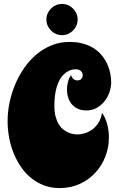

<svg xmlns="http://www.w3.org/2000/svg" viewBox="-20 -939 605 984"><path d="M549.8 -517.1Q549.8 -492.2 541 -466.6Q532.2 -440.9 515.9 -420.2Q499.5 -399.4 476.1 -386.2Q452.6 -373 422.9 -373Q396.5 -373 377.7 -382.1Q358.9 -391.1 346.9 -406.2Q335 -421.4 329.1 -440.4Q323.2 -459.5 323.2 -480Q323.2 -500.5 328.4 -519.8Q333.5 -539.1 344.2 -554.2Q347.2 -543.9 352.1 -538.3Q356.9 -532.7 362.3 -530.3Q368.2 -527.3 375 -526.9Q390.6 -526.9 397.2 -535.2Q403.8 -543.5 403.8 -554.2Q403.8 -559.1 401.9 -564.2Q399.9 -569.3 395.8 -573.7Q391.6 -578.1 384.8 -581.1Q377.9 -584 368.2 -584Q362.8 -584 352.8 -582.5Q342.8 -581.1 330.6 -575Q318.4 -568.8 305.7 -556.6Q293 -544.4 282.5 -523.4Q272 -502.4 265.4 -471.2Q258.8 -439.9 258.8 -395Q258.8 -364.3 264.9 -341.6Q271 -318.8 280.8 -302.7Q290.5 -286.6 303.2 -276.4Q315.9 -266.1 329.1 -260.3Q342.3 -254.4 354.7 -252.2Q367.2 -250 377 -250Q389.6 -250 408.9 -254.6Q428.2 -259.3 447.3 -271.5Q466.3 -283.7 481.7 -305.2Q497.1 -326.7 502.9 -360.8Q520 -336.9 529.1 -303.7Q538.1 -270.5 538.1 -233.9Q538.1 -184.1 520.3 -137.5Q502.4 -90.8 469.5 -54.7Q436.5 -18.6 389.6 3.2Q342.8 24.9 285.2 24.9Q242.7 24.9 206.5 11.5Q170.4 -2 140.6 -25.9Q110.8 -49.8 88.4 -82.3Q65.9 -114.7 50.3 -152.8Q34.7 -190.9 26.9 -233.2Q19 -275.4 19 -318.8Q19 -366.7 29.3 -415.3Q39.6 -463.9 58.8 -508.8Q78.1 -553.7 105.7 -593Q133.3 -632.3 168.5 -661.4Q203.6 -690.4 245.6 -707.3Q287.6 -724.1 335 -724.1Q377.9 -724.1 410.6 -714.1Q443.4 -704.1 467 -687.3Q490.7 -670.4 506.8 -648.9Q522.9 -627.4 532.5 -604.5Q542 -581.5 545.9 -558.8Q549.8 -536.1 549.8 -517.1ZM217.8 -838.9Q217.8 -855.5 224.1 -869.9Q230.5 -884.3 241.5 -895.3Q252.4 -906.2 266.8 -912.6Q281.2 -918.9 297.9 -918.9Q314.5 -918.9 328.9 -912.6Q343.3 -906.2 354.2 -895.3Q365.2 -884.3 371.6 -869.9Q377.9 -855.5 377.9 -838.9Q377.9 -822.3 371.6 -807.9Q365.2 -793.5 354.2 -782.5Q343.3 -771.5 328.9 -765.1Q314.5 -758.8 297.9 -758.8Q281.2 -758.8 266.8 -765.1Q252.4 -771.5 241.5 -782.5Q230.5 -793.5 224.1 -807.9Q217.8 -822.3 217.8 -838.9Z"/></svg>

Font: Spicy Rice
Style: Regular
Weight: 400
Version: Version 1.000